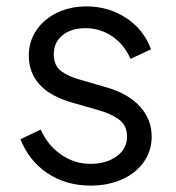

<svg xmlns="http://www.w3.org/2000/svg" viewBox="-20 -568 549 600"><path d="M44 -133 107 -163Q130 -113 171.5 -84.5Q213 -56 263 -56Q312 -56 344.5 -79.5Q377 -103 377 -141Q377 -177 350.5 -195.5Q324 -214 287 -224L210 -246Q138 -266 104 -303.5Q70 -341 70 -393Q70 -439 94 -474Q118 -509 159 -528.5Q200 -548 250 -548Q319 -548 374 -512Q429 -476 452 -414L388 -384Q368 -429 330.5 -454.5Q293 -480 247 -480Q202 -480 175 -457.5Q148 -435 148 -399Q148 -363 171 -346Q194 -329 227 -320L316 -294Q381 -275 417.5 -235Q454 -195 454 -141Q454 -97 429.5 -62Q405 -27 361.5 -7.5Q318 12 263 12Q186 12 128 -27Q70 -66 44 -133Z"/></svg>

Font: Trafiko Sans Variable
Style: Regular
Weight: 400
Designer: Gumpita Rahayu / Trafiko
Foundry: Tokotype / Trafiko
Version: Version 0.001;FEAKit 1.0